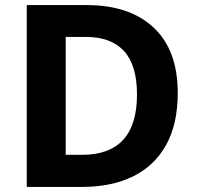

<svg xmlns="http://www.w3.org/2000/svg" viewBox="-20 -734 772 754"><path d="M678 -369Q678 -246 632 -164Q586 -82 502 -41Q418 0 303 0H85V-714H321Q489 -714 583.5 -625.5Q678 -537 678 -369ZM518 -363Q518 -478 467 -533.5Q416 -589 317 -589H238V-126H302Q518 -126 518 -363Z"/></svg>

Font: Noto Sans Thai Looped
Style: Bold
Weight: 700
Designer: Sasikarn Vongin, Ben Mitchell
Foundry: The Fontpad Ltd
Version: Version 1.001; ttfautohint (v1.8.4.7-5d5b)